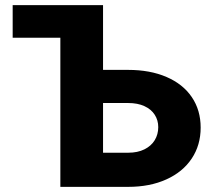

<svg xmlns="http://www.w3.org/2000/svg" viewBox="-20 -727 835 747"><path d="M29.3 -707H380.9V-455.1H478.5Q564 -455.1 627.9 -427.5Q691.9 -399.9 726.3 -349.1Q760.7 -298.3 760.7 -230.5Q760.7 -162.6 726.1 -110.4Q691.4 -58.1 627.4 -29.1Q563.5 0 478.5 0H214.8V-580.1H29.3ZM478.5 -132.8Q515.6 -132.8 542 -146Q568.4 -159.2 582 -181.6Q595.7 -204.1 595.7 -232.4Q595.7 -259.3 582 -280.5Q568.4 -301.8 542 -314Q515.6 -326.2 478.5 -326.2H380.9V-132.8Z"/></svg>

Font: Pretendard JP ExtraBold
Style: Regular
Weight: 800
Designer: Base glyphs from Inter by Rasmus Andersson; Hangeul glyphs from Noto Sans CJK(Source Han Sans) by Jang Soo-young and Kan
Foundry: Kil Hyung-jin
Version: Version 1.309